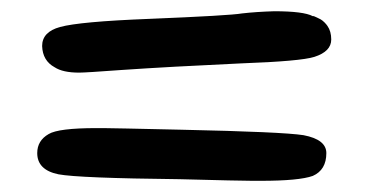

<svg xmlns="http://www.w3.org/2000/svg" viewBox="-20 -445 662 345"><path d="M78.1 -324.2Q56.6 -335.9 55.7 -362.3Q55.7 -387.7 87.9 -396.5Q123 -406.2 248 -411.1Q392.6 -417 415 -420.9Q440.4 -423.8 472.7 -424.8Q525.4 -424.8 542 -416H543.9Q545.9 -415 549.3 -413.6Q552.7 -412.1 556.2 -410.2Q559.6 -408.2 563 -404.8Q566.4 -401.4 568.4 -398.4Q575.2 -388.7 575.2 -374Q575.2 -352.5 544.9 -342.8Q520.5 -335 413.1 -331.1Q285.2 -325.2 199.2 -319.3Q133.8 -314.5 122.1 -314.5Q92.8 -314.5 78.1 -324.2ZM67.4 -204.1Q85 -214.8 153.3 -214.8H166Q179.7 -214.8 306.6 -211.9Q487.3 -208 525.4 -202.1Q566.4 -194.3 566.4 -169.9Q566.4 -139.6 542 -128.9Q517.6 -120.1 448.2 -120.1H433.6Q412.1 -120.1 302.7 -123Q121.1 -125 85 -131.8Q46.9 -139.6 46.9 -169.9Q46.9 -192.4 67.4 -204.1Z"/></svg>

Font: sage sans
Style: Regular
Weight: 400
Version: Version 001.032